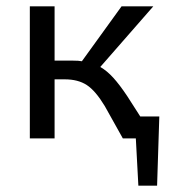

<svg xmlns="http://www.w3.org/2000/svg" viewBox="-20 -436 546 605"><path d="M482 -69 475 149H416L408 0H367L310 -102Q281 -150 253.5 -168Q226 -186 184 -186H152V0H74V-416H152V-245H209Q229 -245 238 -243L363 -416H463L296 -225Q317 -213 337 -191Q357 -169 381 -133L422 -69Z"/></svg>

Font: Ysabeau Infant Medium
Style: Regular
Weight: 500
Designer: Christian Thalmann (Catharsis Fonts)
Version: Version 0.003